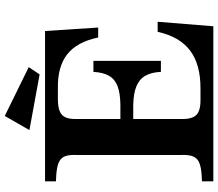

<svg xmlns="http://www.w3.org/2000/svg" viewBox="-75 -845 920 810"><g transform="rotate(-90 385.0 -440.0)"><path d="M300.8 -879.9 506.8 -778.8 476.1 -732.9 241.2 -775.9ZM24.9 -710H659.2L673.8 -485.8H631.8Q613.3 -575.2 560.8 -616.5Q508.3 -657.7 416 -655.8H368.2Q336.4 -655.3 318.4 -647Q300.3 -638.7 293.5 -620.1Q286.6 -601.6 288.1 -569.8V-392.1H347.2Q396 -392.6 425.8 -403.8Q455.6 -415 470 -439.7Q484.4 -464.4 486.8 -505.9H533.2V-221.2H486.8Q484.9 -262.2 470 -287.6Q455.1 -313 425 -325Q395 -336.9 347.2 -337.9H288.1V-139.2Q286.1 -91.8 304 -72.8Q321.8 -53.7 368.2 -54.2H416Q517.1 -53.7 575.9 -97.4Q634.8 -141.1 655.8 -234.9H698.2L679.2 0H24.9V-47.9Q60.1 -48.8 82.3 -53.2Q104.5 -57.6 116.5 -67.1Q128.4 -76.7 132.8 -93.5Q137.2 -110.4 136.2 -136.2V-575.2Q137.2 -601.6 133.1 -618.4Q128.9 -635.3 116.9 -644.8Q105 -654.3 82.5 -658.7Q60.1 -663.1 24.9 -664.1Z"/></g></svg>

Font: BIZ UDPMincho
Style: Bold
Weight: 700
Designer: TypeBank Co., Ltd.
Foundry: Morisawa Inc.
Version: Version 1.06